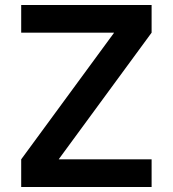

<svg xmlns="http://www.w3.org/2000/svg" viewBox="-20 -750 693 770"><path d="M65 0V-111L437 -618V-619H65V-730H588V-619L216 -112V-111H588V0Z"/></svg>

Font: M PLUS 1 SemiBold
Style: Regular
Weight: 600
Designer: Coji Morishita
Foundry: UNDERFOREST DESIGN
Version: Version 1.001